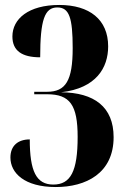

<svg xmlns="http://www.w3.org/2000/svg" viewBox="-20 -744 507 774"><path d="M205 10C326 10 438 -45 438 -191C438 -313 360 -371 226 -372C368 -388 416 -471 416 -557C416 -665 341 -724 219 -724C95 -724 30 -668 30 -597C30 -539 69 -513 142 -513C142 -664 160 -714 211 -714C259 -714 273 -673 273 -550C273 -419 245 -374 170 -374H118V-364H170C262 -364 293 -321 293 -192C293 -54 265 0 195 0C126 0 100 -54 100 -182C53 -182 22 -157 22 -109C22 -47 78 10 205 10Z"/></svg>

Font: Noto Serif Display ExtraCondensed ExtraBold
Style: Regular
Weight: 800
Width: 2
Designer: Monotype Design Team
Foundry: Monotype Imaging Inc.
Version: Version 2.009